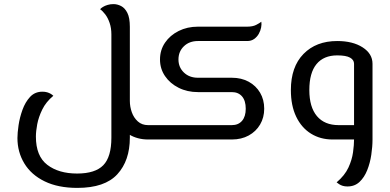

<svg xmlns="http://www.w3.org/2000/svg" viewBox="-20 -680 1901 936"><path d="M702 0Q650 0 609.5 -24.5Q569 -49 546 -91.5Q523 -134 523 -188H613Q613 -160 622.5 -133Q632 -106 652 -88Q672 -70 702 -70H738V0ZM357 236Q263 236 197.5 204Q132 172 98.5 116.5Q65 61 65 -7Q65 -32 70.5 -69.5Q76 -107 89.5 -144.5Q103 -182 126.5 -207.5Q150 -233 187 -233Q200 -233 210 -230Q220 -227 227.5 -222.5Q235 -218 240 -213Q204 -183 186 -146Q168 -109 161.5 -74.5Q155 -40 155 -14Q155 81 210.5 123.5Q266 166 356 166Q444 166 483.5 125.5Q523 85 523 -9V-512Q523 -543 514.5 -568Q506 -593 493 -610Q480 -627 468 -635Q472 -640 481.5 -646Q491 -652 504.5 -656Q518 -660 533 -660Q552 -660 570.5 -650.5Q589 -641 601 -617Q613 -593 613 -549V-9Q613 103 552 169.5Q491 236 357 236ZM738 0V-70Q750 -70 754 -61Q758 -52 758 -35Q758 -19 754 -9.5Q750 0 738 0Z M738 0V-70H1110Q1142 -70 1160 -91Q1178 -112 1178 -150Q1178 -189 1160 -210Q1142 -231 1110 -231H945Q893 -231 851 -252Q809 -273 784.5 -309Q760 -345 760 -390Q760 -436 784.5 -472Q809 -508 851 -529Q893 -550 945 -550H1184Q1212 -550 1228.5 -558.5Q1245 -567 1254 -574Q1256 -562 1253 -546Q1250 -530 1241.5 -515Q1233 -500 1219 -490Q1205 -480 1185 -480H945Q903 -480 876.5 -454.5Q850 -429 850 -390Q850 -352 876.5 -326.5Q903 -301 945 -301H1110Q1157 -301 1192.5 -281.5Q1228 -262 1248 -228Q1268 -194 1268 -150Q1268 -107 1248 -73Q1228 -39 1192.5 -19.5Q1157 0 1110 0ZM738 0Q726 0 722 -9.5Q718 -19 718 -35Q718 -52 722 -61Q726 -70 738 -70Z M1601 0Q1542 0 1496 -28.5Q1450 -57 1424 -111Q1398 -165 1398 -241Q1398 -354 1459.5 -417Q1521 -480 1624 -480Q1700 -480 1748 -449Q1796 -418 1796 -369V0H1706V-369Q1706 -388 1686.5 -399Q1667 -410 1624 -410Q1558 -410 1523 -367.5Q1488 -325 1488 -241Q1488 -158 1525 -114Q1562 -70 1631 -70H1796V0ZM1674 229Q1661 229 1651 226Q1641 223 1633.5 218Q1626 213 1621 209Q1661 175 1678.5 137Q1696 99 1701 62.5Q1706 26 1706 0V-70H1796V0Q1796 35 1790 75Q1784 115 1770 150Q1756 185 1732.5 207Q1709 229 1674 229Z"/></svg>

Font: El Messiri
Style: Regular
Weight: 400
Designer: Mohamed Gaber
Foundry: Kief Type Foundry
Version: Version 2.020